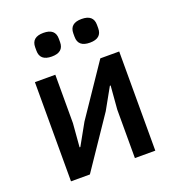

<svg xmlns="http://www.w3.org/2000/svg" viewBox="-133 -840 864 946"><g transform="rotate(-20 299.0 -367.0)"><path d="M78 0V-520H185V-266L175 -143H179L241 -254L421 -520H520V0H413V-254L423 -377H419L357 -266L177 0ZM138 -663V-681Q138 -734 200 -734Q262 -734 262 -681V-663Q262 -610 200 -610Q138 -610 138 -663ZM338 -663V-681Q338 -734 400 -734Q462 -734 462 -681V-663Q462 -610 400 -610Q338 -610 338 -663Z"/></g></svg>

Font: IBM Plex Sans Medm
Style: Regular
Weight: 500
Designer: Mike Abbink, Paul van der Laan, Pieter van Rosmalen
Foundry: Bold Monday
Version: Version 3.005